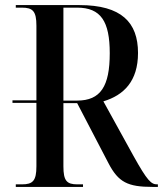

<svg xmlns="http://www.w3.org/2000/svg" viewBox="-20 -734 640 754"><path d="M42 0H306V-10H284C242 -10 229 -24 229 -81V-329H283L406 -93C445 -18 482 0 579 0H600V-10H597C574 -10 559 -23 504 -122L386 -336C466 -360 522 -415 522 -526C522 -646 457 -714 292 -714H42V-704H66C109 -704 123 -690 123 -633V-340H29V-330H123V-81C123 -24 109 -10 66 -10H42ZM283 -339H229V-704H283C376 -704 411 -650 411 -525C411 -395 375 -339 283 -339Z"/></svg>

Font: Noto Serif Display Condensed Medium
Style: Regular
Weight: 500
Width: 3
Designer: Monotype Design Team
Foundry: Monotype Imaging Inc.
Version: Version 2.009